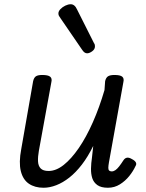

<svg xmlns="http://www.w3.org/2000/svg" viewBox="-20 -868 686 904"><path d="M185 16Q144 16 116 -3Q88 -22 78 -62.5Q68 -103 80 -166L136 -486Q140 -503 149.5 -509Q159 -515 179 -515Q206 -515 216 -507Q226 -499 222 -482L163 -158Q158 -130 159 -108.5Q160 -87 171.5 -75Q183 -63 209 -63Q244 -63 280 -91.5Q316 -120 351 -171Q386 -222 417 -292Q448 -362 472 -444L475 -486Q479 -503 489 -509Q499 -515 519 -515Q546 -515 555.5 -507Q565 -499 561 -482L493 -104Q490 -87 490 -77.5Q490 -68 494.5 -64.5Q499 -61 506 -61Q515 -61 523.5 -67Q532 -73 541 -84.5Q550 -96 561 -113Q568 -124 578 -125.5Q588 -127 601 -119Q615 -112 619.5 -103.5Q624 -95 618 -86Q607 -62 588.5 -39Q570 -16 544.5 0Q519 16 488 16Q456 16 438.5 3.5Q421 -9 414.5 -29Q408 -49 408.5 -74.5Q409 -100 413 -126L419 -181Q394 -130 365.5 -93Q337 -56 306.5 -32Q276 -8 245 4Q214 16 185 16ZM390 -617Q384 -617 378 -621Q372 -625 365 -636L265 -782Q260 -789 257.5 -793.5Q255 -798 255 -805Q255 -815 264.5 -825Q274 -835 287.5 -841.5Q301 -848 313 -848Q332 -848 343 -823L422 -666Q426 -660 426.5 -656.5Q427 -653 427 -649Q427 -636 414 -626.5Q401 -617 390 -617Z"/></svg>

Font: Playwrite DE VA
Style: Regular
Weight: 400
Designer: Veronika Burian, José Scaglione
Foundry: TypeTogether
Version: Version 1.002